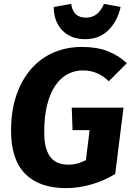

<svg xmlns="http://www.w3.org/2000/svg" viewBox="-20 -953 686 990"><path d="M320 17Q183 17 110 -56.5Q37 -130 37 -279Q37 -382 64.5 -462Q92 -542 140.5 -597.5Q189 -653 256 -682Q323 -711 402 -711Q480 -711 536 -689Q592 -667 634 -627L541 -534Q484 -590 408 -590Q366 -590 329.5 -571Q293 -552 266 -513Q239 -474 223.5 -414Q208 -354 208 -271Q208 -225 216.5 -193.5Q225 -162 241 -142Q257 -122 280 -113Q303 -104 332 -104Q358 -104 379 -110Q400 -116 423 -127L442 -282H354L350 -398H617L574 -56Q517 -21 451 -2Q385 17 320 17ZM419 -751Q380 -751 350 -763.5Q320 -776 299.5 -798Q279 -820 268 -850.5Q257 -881 257 -917L347 -933Q357 -862 423 -862Q487 -862 516 -933L602 -917Q585 -842 538 -796.5Q491 -751 419 -751Z"/></svg>

Font: Szlgxwxxxixliatcpuztgldltzi
Style: Regular
Weight: 700
Italic angle: -8°
Designer: Carrois Corporate & Edenspiekermann
Foundry: Carrois Corporate GbR & Edenspiekermann AG
Version: Version 2.001